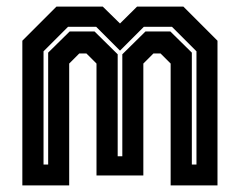

<svg xmlns="http://www.w3.org/2000/svg" viewBox="-20 -560 724 580"><path d="M47.5 0V-437L150.5 -540H290.5L342.5 -489L394 -540H534L637 -437V0H495.5V-368L465 -398.5H443.5L413 -368V-30H271.5V-368L241 -398.5H219.5L189 -368V0ZM111.5 -63H125.5V-401L190.5 -465H265.5L335.5 -396V-88H349.5V-396L419.5 -465H494.5L559.5 -401V-63H573.5V-405L499.5 -479H414.5L342.5 -407L270.5 -479H185.5L111.5 -405Z"/></svg>

Font: Tourney Condensed Regular
Style: Bold
Weight: 700
Width: 3
Designer: Tyler Finck
Foundry: Etcetera Type Co
Version: Version 1.010; ttfautohint (v1.8.3)